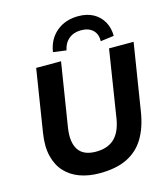

<svg xmlns="http://www.w3.org/2000/svg" viewBox="-135 -1047 1019 1163"><g transform="rotate(-15 374.5 -465.5)"><path d="M346 11Q277 11 222 -9Q167 -29 130 -69Q93 -109 78 -170Q63 -231 76 -313L138 -705H294L230 -303Q217 -215 248.5 -168Q280 -121 358 -121Q430 -121 472 -159.5Q514 -198 528 -279L595 -705H749L682 -284Q667 -189 627.5 -123Q588 -57 519 -23Q450 11 346 11ZM343 -760 261 -771Q273 -850 328 -896Q383 -942 465 -942Q519 -942 558.5 -920.5Q598 -899 620 -860Q642 -821 642 -771L558 -760Q559 -805 532.5 -830Q506 -855 459 -855Q413 -855 382.5 -830Q352 -805 343 -760Z"/></g></svg>

Font: Nunito Sans 12pt ExtraBold
Style: Italic
Weight: 800
Italic angle: -9°
Designer: Vernon Adams
Foundry: Vernon Adams
Version: Version 3.101;gftools[0.9.27]